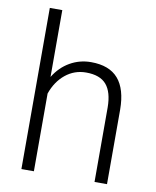

<svg xmlns="http://www.w3.org/2000/svg" viewBox="-84 -815 717 880"><g transform="rotate(10 274.5 -375.0)"><path d="M134.3 -439Q163.1 -486.3 208 -512.2Q252.9 -538.1 306.2 -538.1Q391.1 -538.1 432.6 -490.2Q474.1 -442.4 474.6 -346.7V0H416.5V-347.2Q416 -418 386.5 -452.6Q356.9 -487.3 292 -487.3Q237.8 -487.3 196 -453.4Q154.3 -419.4 134.3 -361.8V0H76.2V-750H134.3Z"/></g></svg>

Font: Shabnam Thin FD
Style: Thin-FD
Weight: 100
Foundry: DejaVu fonts team - Redesigned by Saber Rastikerdar - Based on Vazir font
Version: Version 5.0.0